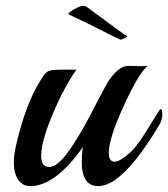

<svg xmlns="http://www.w3.org/2000/svg" viewBox="-20 -627 572 653"><path d="M416 -403 464 -402Q479 -402 483 -403Q455 -384 402.5 -270.5Q350 -157 350 -107Q350 -77 370 -77Q383 -77 405.5 -94Q428 -111 444 -131.5Q460 -152 478.5 -182Q497 -212 510.5 -234Q524 -256 526 -256Q532 -256 532 -237Q532 -218 521 -201Q397 6 314 6Q258 6 258 -77Q258 -103 262 -127Q168 6 83 6Q58 6 42.5 -15Q27 -36 27 -77Q27 -118 56 -212.5Q85 -307 127 -368Q137 -383 148.5 -386.5Q160 -390 192 -390H240Q215 -356 186 -298Q120 -161 120 -97Q120 -59 147.5 -59Q175 -59 213 -112Q251 -165 294.5 -249.5Q338 -334 345 -345Q382 -403 416 -403ZM289 -542Q246 -563 229.5 -570.5Q213 -578 213 -579Q213 -585 233 -596Q253 -607 261 -607Q269 -607 273 -605Q291 -592 326 -566L383 -524Q406 -507 413 -504Q413 -501 403 -496.5Q393 -492 390.5 -492Q388 -492 360 -506Z"/></svg>

Font: Playball
Style: Regular
Weight: 400
Designer: Robert E. Leuschke
Foundry: Robert E. Leuschke
Version: Version 1.001